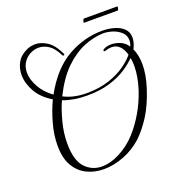

<svg xmlns="http://www.w3.org/2000/svg" viewBox="-133 -804 881 956"><g transform="rotate(-20 307.0 -326.5)"><path d="M256 43Q208 43 167.5 23.5Q127 4 102.5 -37.5Q78 -79 78 -146Q78 -203 95 -263Q112 -323 135 -371Q82 -402 56 -447.5Q30 -493 30 -537Q30 -583 56 -617Q67 -631 91.5 -645Q116 -659 146 -659Q175 -659 207 -639Q239 -619 264 -566Q265 -565 265 -562Q265 -558 260.5 -557.5Q256 -557 254 -562Q233 -604 207.5 -620.5Q182 -637 156 -637Q131 -637 110 -625.5Q89 -614 77 -597Q59 -573 59 -540Q59 -503 81.5 -462.5Q104 -422 146 -392Q211 -509 298.5 -558.5Q386 -608 483 -608Q513 -608 543 -600Q573 -592 593 -573.5Q613 -555 613 -524Q613 -507 605 -485Q604 -481 601.5 -477Q599 -473 597 -468Q614 -431 614 -382Q614 -328 593 -262Q567 -181 532 -126.5Q497 -72 459 -37Q417 1 363 22Q309 43 256 43ZM304 -342Q373 -342 424.5 -359.5Q476 -377 511 -402Q546 -427 565 -451Q557 -481 540 -498Q523 -515 498 -515Q483 -515 466 -509Q464 -508 460 -508Q455 -508 455 -512Q455 -517 461 -520Q478 -529 501 -529Q524 -529 548 -519Q572 -509 587 -486Q594 -501 594 -517Q594 -544 574.5 -561.5Q555 -579 528 -587Q501 -595 478 -594Q429 -592 377 -570.5Q325 -549 275.5 -501Q226 -453 184 -369Q235 -342 304 -342ZM251 27Q298 27 348.5 0.5Q399 -26 439 -70Q474 -109 503.5 -159.5Q533 -210 552 -268Q573 -334 573 -389Q573 -401 572 -411.5Q571 -422 569 -432Q547 -409 510.5 -385Q474 -361 422.5 -345.5Q371 -330 303 -330Q266 -330 234 -335.5Q202 -341 176 -351Q158 -312 142.5 -254Q127 -196 127 -140Q127 -50 163 -11.5Q199 27 251 27ZM411 -676Q410 -675 410 -678Q410 -682 412.5 -689Q415 -696 417 -696H595Q596 -696 596 -693Q596 -689 594 -682.5Q592 -676 591 -676Z"/></g></svg>

Font: Gwendolyn
Style: Regular
Weight: 400
Designer: Robert E. Leuschke
Foundry: Robert E. Leuschke
Version: Version 1.010; ttfautohint (v1.8.3)